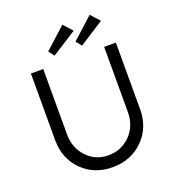

<svg xmlns="http://www.w3.org/2000/svg" viewBox="-161 -1040 1063 1170"><g transform="rotate(-20 370.5 -454.5)"><path d="M369 6Q250 6 172.5 -72Q95 -150 95 -269V-701H175V-278Q175 -189 231 -130Q287 -71 369 -71Q455 -71 512.5 -130Q570 -189 570 -278V-701H646V-269Q646 -150 567.5 -72Q489 6 369 6ZM240 -791 377 -915 429 -857 268 -754ZM417 -791 554 -915 606 -857 446 -754Z"/></g></svg>

Font: Easer Grotesk Light
Style: Regular
Weight: 300
Designer: Boardeaser, Bonnie Shaver-Troup, Thomas Jockin
Foundry: Lexend
Version: Version 1.008;Glyphs 3.1.2 (3151)